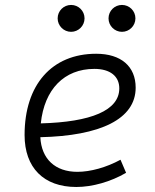

<svg xmlns="http://www.w3.org/2000/svg" viewBox="-20 -744 626 774"><path d="M292 -51.3C202.6 -51.3 147 -103 142.6 -190.9C384.3 -196.3 526.9 -263.7 526.9 -390.6C526.9 -476.6 467.8 -527.3 367.7 -527.3C189 -527.3 79.1 -402.3 79.1 -199.7C79.1 -67.9 156.2 9.8 287.6 9.8C352.1 9.8 426.3 -11.2 488.3 -47.4L465.8 -100.1C409.2 -69.3 345.2 -51.3 292 -51.3ZM144.5 -246.6C158.7 -383.8 238.8 -466.3 360.4 -466.3C424.3 -466.3 460.9 -436.5 460.9 -387.7C460.9 -298.8 347.2 -252 144.5 -246.6ZM266.6 -615.7C296.4 -615.7 320.8 -640.1 320.8 -669.9C320.8 -700.2 296.4 -724.1 266.6 -724.1C236.8 -724.1 212.4 -700.2 212.4 -669.9C212.4 -640.1 236.8 -615.7 266.6 -615.7ZM471.7 -615.7C501.5 -615.7 525.9 -640.1 525.9 -669.9C525.9 -700.2 501.5 -724.1 471.7 -724.1C441.9 -724.1 417.5 -700.2 417.5 -669.9C417.5 -640.1 441.9 -615.7 471.7 -615.7Z"/></svg>

Font: Cascadia Mono NF Light
Style: Italic
Weight: 300
Italic angle: -10°
Monospace: yes
Designer: Aaron Bell
Foundry: Saja Typeworks
Version: Version 2404.023